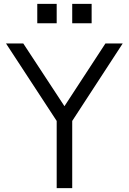

<svg xmlns="http://www.w3.org/2000/svg" viewBox="-20 -969 663 989"><path d="M272 0V-346L11 -745H100L312 -422L523 -745H612L352 -346V0ZM172 -849V-949H272V-849ZM352 -949H452V-849H352Z"/></svg>

Font: Kosmopol Plus Jakarta Sans
Style: Regular
Weight: 400
Designer: Gumpita Rahayu
Foundry: Tokotype
Version: Version 2.006